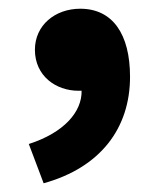

<svg xmlns="http://www.w3.org/2000/svg" viewBox="-20 -216 360 440"><path d="M80 204C210 168 278 78 278 -40C278 -138 238 -196 164 -196C106 -196 60 -158 60 -102C60 -42 108 -8 160 -8C162 -8 165 -8 167 -8C168 40 127 88 46 114Z"/></svg>

Font: Giro Sans Black
Style: Regular
Weight: 900
Designer: Paul D. Hunt
Foundry: Adobe Systems Incorporated
Version: Version 1.000;PS 1.0;hotconv 1.0.88;makeotf.lib2.5.647800